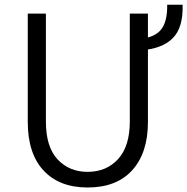

<svg xmlns="http://www.w3.org/2000/svg" viewBox="-20 -790 807 827"><path d="M99.6 0ZM99.6 -264.6V-731.4H177.7V-266.6Q177.7 -157.2 228 -103.5Q278.3 -49.8 357.4 -49.8Q438.5 -49.8 488.8 -105Q539.1 -160.2 539.1 -266.6V-731.4H617.2V-264.6Q617.2 -131.8 549.8 -57.1Q482.4 17.6 357.4 17.6Q235.4 17.6 167.5 -55.7Q99.6 -128.9 99.6 -264.6ZM584 -573.2V-622.1Q649.4 -629.9 675.3 -664.6Q701.2 -699.2 700.2 -769.5H766.6Q769.5 -669.9 723.1 -624.5Q676.8 -579.1 584 -573.2Z"/></svg>

Font: Batunionen A1
Style: Regular
Weight: 400
Designer: HanYang I&C Co.,Ltd.
Foundry: HanYang I&C Co.,Ltd.
Version: Version 2.50; ttfautohint (v1.6)